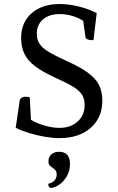

<svg xmlns="http://www.w3.org/2000/svg" viewBox="-20 -675 589 955"><path d="M275 12Q243 12 204.5 5.5Q166 -1 127.5 -12.5Q89 -24 58 -39L79 -180Q88 -194 108 -194Q113 -194 119 -193Q125 -192 128 -191L134 -79Q164 -61 203 -50Q242 -39 276 -39Q331 -39 366 -70.5Q401 -102 401 -152Q401 -181 389 -202Q377 -223 345 -243Q313 -263 254 -289Q191 -318 154 -346Q117 -374 101 -408Q85 -442 85 -486Q85 -563 137 -609Q189 -655 277 -655Q320 -655 368.5 -643.5Q417 -632 461 -610L445 -475Q406 -475 405 -492L394 -571Q372 -586 341 -595.5Q310 -605 277 -605Q225 -605 194 -578.5Q163 -552 163 -508Q163 -480 175.5 -459Q188 -438 220.5 -418Q253 -398 311 -372Q378 -342 417 -313.5Q456 -285 472.5 -252Q489 -219 489 -174Q489 -90 431 -39Q373 12 275 12ZM230 260Q226 257 223 252.5Q220 248 220 239Q242 234 252 221.5Q262 209 262 193Q262 176 251.5 167.5Q241 159 230.5 151Q220 143 221 126Q221 106 235.5 93Q250 80 274 80Q328 80 328 141Q328 175 312.5 201.5Q297 228 274.5 243.5Q252 259 230 260Z"/></svg>

Font: Petrona Medium
Style: Regular
Weight: 500
Designer: Ringo R. Seeber
Foundry: Ringo R. Seeber
Version: Version 2.001; ttfautohint (v1.8.3)